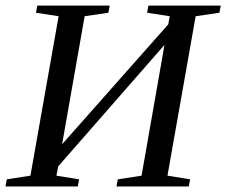

<svg xmlns="http://www.w3.org/2000/svg" viewBox="-31 -675 819 695"><path d="M-11.2 0 -6.3 -25.9 79.1 -39.1 181.2 -616.2 99.1 -628.9 104 -654.8H366.2L361.3 -628.9L275.4 -616.2L193.8 -152.8L578.1 -586.9L583.5 -616.2L501.5 -628.9L506.3 -654.8H768.1L763.2 -628.9L677.2 -616.2L575.2 -39.1L657.2 -25.9L652.3 0H390.6L395.5 -25.9L481.4 -39.1L564.5 -512.7L179.7 -72.8L173.3 -39.1L255.4 -25.9L250.5 0Z"/></svg>

Font: Tinos
Style: Italic
Weight: 400
Italic angle: -16.333°
Designer: Steve Matteson
Foundry: Monotype Imaging Inc.
Version: Version 1.32